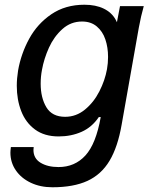

<svg xmlns="http://www.w3.org/2000/svg" viewBox="-20 -576 640 812"><path d="M24 69.5Q24 62 26 46H122.5Q121.5 54 121.5 58Q121.5 94 151.5 112.2Q181.5 130.5 227.5 130.5Q296.5 130.5 341.2 81.5Q386 32.5 406 -81H398Q369 -38 325 -18.5Q281 1 228 1Q168 1 128.2 -28.2Q88.5 -57.5 69.8 -106Q51 -154.5 51 -213Q51 -244 56.5 -278Q69 -349 103.5 -412.2Q138 -475.5 197.2 -515.8Q256.5 -556 337 -556Q385 -556 418.8 -539.5Q452.5 -523 469 -493L474.5 -482L487.5 -550H588Q576 -508 567 -458.5L494.5 -49Q478 46 443.2 104Q408.5 162 349.8 189Q291 216 201.5 216Q150.5 216 110 196.8Q69.5 177.5 46.8 144.2Q24 111 24 69.5ZM432.5 -283.5Q437 -309 437 -335Q437 -375.5 425.5 -409.5Q414 -443.5 389.2 -464.2Q364.5 -485 327 -485Q279.5 -485 244 -453.2Q208.5 -421.5 187.2 -374.8Q166 -328 157.5 -280.5Q152 -252 152 -222Q152 -162.5 176.2 -122.2Q200.5 -82 255.5 -82Q302 -82 339.2 -112.5Q376.5 -143 400.2 -189.5Q424 -236 432.5 -283.5Z"/></svg>

Font: JuliaMono MediumItalic
Style: Regular
Weight: 500
Italic angle: -9°
Monospace: yes
Designer: cormullion
Foundry: corm
Version: Version 0.049; ttfautohint (v1.8.4)